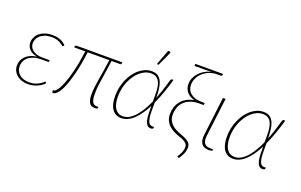

<svg xmlns="http://www.w3.org/2000/svg" viewBox="-102 -1171 2791 1783"><g transform="rotate(20 1294.0 -279.5)"><path d="M377 -440Q373.5 -436 369.5 -436Q366 -436 358.2 -443Q350.5 -450 336.5 -458.2Q322.5 -466.5 301 -473.5Q279.5 -480.5 248 -480.5Q210.5 -480.5 182.8 -470.8Q155 -461 136.8 -445Q118.5 -429 109.2 -408.5Q100 -388 100 -367Q100 -347 108.8 -329.8Q117.5 -312.5 134 -299.8Q150.5 -287 174 -279.5Q197.5 -272 227.5 -272H302L299.5 -253H225Q185.5 -253 154.8 -243.5Q124 -234 102.8 -217Q81.5 -200 70.2 -176.2Q59 -152.5 59 -124.5Q59 -100 68.2 -79.8Q77.5 -59.5 94.8 -44.8Q112 -30 136.5 -22Q161 -14 191 -14Q227 -14 252.2 -23Q277.5 -32 294.2 -42.5Q311 -53 320.2 -62Q329.5 -71 333.5 -71Q336.5 -71 339 -67.5L344.5 -60.5Q334 -48 317.8 -36Q301.5 -24 281.2 -14.8Q261 -5.5 237.2 0.2Q213.5 6 187.5 6Q153 6 124.5 -3.8Q96 -13.5 75.8 -30.5Q55.5 -47.5 44.2 -71Q33 -94.5 33 -122Q33 -147.5 42 -170.8Q51 -194 69 -212.8Q87 -231.5 114.5 -244.8Q142 -258 179 -263Q150 -268 130.2 -279.2Q110.5 -290.5 98.5 -304.8Q86.5 -319 81.2 -335.5Q76 -352 76 -367.5Q76 -392 87 -416Q98 -440 119.8 -459Q141.5 -478 174 -489.5Q206.5 -501 249.5 -501Q296 -501 329 -486.5Q362 -472 383.5 -448.5Z M942.5 -484 941 -471.5Q940.5 -462 928.5 -462H844Q837 -407.5 831.2 -367.8Q825.5 -328 820.8 -298.2Q816 -268.5 812.8 -246.5Q809.5 -224.5 807.2 -205.5Q805 -186.5 803.8 -168Q802.5 -149.5 802.5 -126.5Q802.5 -93.5 806.5 -72.5Q810.5 -51.5 818.2 -39.5Q826 -27.5 837.8 -23Q849.5 -18.5 864.5 -18.5H876.5L874.5 -8Q874.5 2 847 2Q830 2 816.5 -3.2Q803 -8.5 793.8 -21.2Q784.5 -34 779.8 -55.5Q775 -77 775 -110Q775 -141.5 779.5 -179Q784 -216.5 791.2 -260.5Q798.5 -304.5 806.8 -355Q815 -405.5 822.5 -462H608.5Q592 -334 569.8 -245.5Q547.5 -157 524.2 -101.8Q501 -46.5 478.2 -21.8Q455.5 3 438 3Q432.5 3 428.5 1.2Q424.5 -0.5 425 -3.5L427 -22H436Q447 -22 465.8 -45.8Q484.5 -69.5 505.8 -122Q527 -174.5 548 -258.2Q569 -342 585 -462H475L476 -472Q477 -476 480.2 -480Q483.5 -484 490 -484Z M986.5 0ZM1423 -8Q1422 -4 1416.5 -1Q1411 2 1399.5 2Q1376 2 1362.8 -13.8Q1349.5 -29.5 1343.2 -56.8Q1337 -84 1335.8 -120Q1334.5 -156 1334.5 -196.5Q1311 -151 1285.2 -113.8Q1259.5 -76.5 1231.2 -49.8Q1203 -23 1172.2 -8.5Q1141.5 6 1108.5 6Q1051 6 1018.8 -38.5Q986.5 -83 986.5 -171Q986.5 -212.5 995.2 -253.2Q1004 -294 1019.5 -330.5Q1035 -367 1057.2 -398.2Q1079.5 -429.5 1106.5 -452.2Q1133.5 -475 1164.5 -488Q1195.5 -501 1229.5 -501Q1270.5 -501 1294.2 -482.8Q1318 -464.5 1330.5 -434Q1343 -403.5 1347 -364.2Q1351 -325 1352 -282.5Q1367.5 -321.5 1380.8 -361.5Q1394 -401.5 1405.5 -442Q1410.5 -459.5 1413.8 -469.5Q1417 -479.5 1419.5 -484.8Q1422 -490 1424.2 -491.5Q1426.5 -493 1429.5 -493H1445Q1425.5 -423 1402.8 -358.5Q1380 -294 1353.5 -236.5Q1353.5 -194.5 1353.2 -155.8Q1353 -117 1357.5 -87Q1362 -57 1373.5 -39Q1385 -21 1408.5 -21H1425.5ZM1117 -15Q1149.5 -15 1179.5 -32.2Q1209.5 -49.5 1236.5 -79.5Q1263.5 -109.5 1287.8 -150.2Q1312 -191 1333 -238Q1333.5 -268 1333.8 -297.8Q1334 -327.5 1331.8 -354.2Q1329.5 -381 1323.5 -404Q1317.5 -427 1306 -444Q1294.5 -461 1276.2 -470.5Q1258 -480 1231 -480Q1201 -480 1173.2 -468Q1145.5 -456 1121 -434.8Q1096.5 -413.5 1076.8 -384.8Q1057 -356 1042.5 -322Q1028 -288 1020.2 -250.2Q1012.5 -212.5 1012.5 -174Q1012.5 -95 1040.2 -55Q1068 -15 1117 -15ZM1249.5 -578.5 1306 -729.5H1322.5Q1328 -729.5 1330 -724.5Q1332 -719.5 1328.5 -712.5L1267 -578.5Z M1858 -692.5Q1857 -687 1853.2 -684Q1849.5 -681 1845 -681H1809Q1767.5 -681 1731.8 -666.8Q1696 -652.5 1669.5 -628.5Q1643 -604.5 1628 -573Q1613 -541.5 1613 -507.5Q1613 -482.5 1622.2 -461.2Q1631.5 -440 1649.8 -424.5Q1668 -409 1695.5 -400Q1723 -391 1760 -391H1791L1789 -370H1746Q1696.5 -370 1659.5 -356.2Q1622.5 -342.5 1597.8 -318.5Q1573 -294.5 1560.8 -261.5Q1548.5 -228.5 1548.5 -189.5Q1548.5 -157 1559.8 -133.5Q1571 -110 1590.5 -92.2Q1610 -74.5 1636.5 -61.8Q1663 -49 1693 -38Q1721.5 -27.5 1739.8 -17Q1758 -6.5 1768.2 4Q1778.5 14.5 1782.2 25.8Q1786 37 1786 49.5Q1786 85.5 1772.5 114.5Q1759 143.5 1740 171.5L1721 161.5Q1728.5 150 1735.8 138.2Q1743 126.5 1748.8 113.5Q1754.5 100.5 1758 86Q1761.5 71.5 1761.5 55Q1761.5 45 1758.2 35.8Q1755 26.5 1746 17.8Q1737 9 1721 0.5Q1705 -8 1679.5 -16.5Q1648 -27 1619.5 -41Q1591 -55 1569.5 -74.8Q1548 -94.5 1535.2 -121.8Q1522.5 -149 1522.5 -186.5Q1522.5 -222 1533 -254.2Q1543.5 -286.5 1564.5 -312.8Q1585.5 -339 1617.2 -357.2Q1649 -375.5 1692 -383Q1665 -389.5 1645.5 -401.8Q1626 -414 1613.2 -430.2Q1600.5 -446.5 1594.2 -465.5Q1588 -484.5 1588 -505.5Q1588 -537 1600.2 -565.5Q1612.5 -594 1634 -617.8Q1655.5 -641.5 1685.2 -658.8Q1715 -676 1750.5 -684.5Q1726.5 -683.5 1701.8 -683Q1677 -682.5 1642.5 -682.5H1592.5Q1582.5 -682.5 1583.5 -691.5L1585 -703H1859.5Z M1934 -493H1960L1913 -111.5Q1907 -63.5 1923.8 -38.5Q1940.5 -13.5 1983 -13.5H2012L2011 -4.5Q2010.5 0.5 2002.8 3.5Q1995 6.5 1973.5 6.5Q1924 6.5 1902.2 -23.8Q1880.5 -54 1887.5 -111Z M2527.5 -8Q2526.5 -4 2521 -1Q2515.5 2 2504 2Q2480.5 2 2467.2 -13.8Q2454 -29.5 2447.8 -56.8Q2441.5 -84 2440.2 -120Q2439 -156 2439 -196.5Q2415.5 -151 2389.8 -113.8Q2364 -76.5 2335.8 -49.8Q2307.5 -23 2276.8 -8.5Q2246 6 2213 6Q2155.5 6 2123.2 -38.5Q2091 -83 2091 -171Q2091 -212.5 2099.8 -253.2Q2108.5 -294 2124 -330.5Q2139.5 -367 2161.8 -398.2Q2184 -429.5 2211 -452.2Q2238 -475 2269 -488Q2300 -501 2334 -501Q2375 -501 2398.8 -482.8Q2422.5 -464.5 2435 -434Q2447.5 -403.5 2451.5 -364.2Q2455.5 -325 2456.5 -282.5Q2472 -321.5 2485.2 -361.5Q2498.5 -401.5 2510 -442Q2515 -459.5 2518.2 -469.5Q2521.5 -479.5 2524 -484.8Q2526.5 -490 2528.8 -491.5Q2531 -493 2534 -493H2549.5Q2530 -423 2507.2 -358.5Q2484.5 -294 2458 -236.5Q2458 -194.5 2457.8 -155.8Q2457.5 -117 2462 -87Q2466.5 -57 2478 -39Q2489.5 -21 2513 -21H2530ZM2221.5 -15Q2254 -15 2284 -32.2Q2314 -49.5 2341 -79.5Q2368 -109.5 2392.2 -150.2Q2416.5 -191 2437.5 -238Q2438 -268 2438.2 -297.8Q2438.5 -327.5 2436.2 -354.2Q2434 -381 2428 -404Q2422 -427 2410.5 -444Q2399 -461 2380.8 -470.5Q2362.5 -480 2335.5 -480Q2305.5 -480 2277.8 -468Q2250 -456 2225.5 -434.8Q2201 -413.5 2181.2 -384.8Q2161.5 -356 2147 -322Q2132.5 -288 2124.8 -250.2Q2117 -212.5 2117 -174Q2117 -95 2144.8 -55Q2172.5 -15 2221.5 -15Z"/></g></svg>

Font: Lato Thin
Style: Italic
Weight: 200
Italic angle: -7°
Designer: Lukasz Dziedzic
Foundry: tyPoland Lukasz Dziedzic
Version: Version 2.007; 2014-02-27